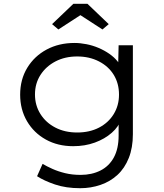

<svg xmlns="http://www.w3.org/2000/svg" viewBox="-20 -760 864 1010"><path d="M402 230Q327 230 269.5 210.5Q212 191 175 167L204 102Q226 115 256 128.5Q286 142 323 151Q360 160 404 160Q463 160 508.5 137Q554 114 579 68Q604 22 604 -47V-131L617 -133Q605 -94 568 -61.5Q531 -29 479 -10Q427 9 365 9Q284 9 221 -26Q158 -61 122 -122.5Q86 -184 86 -262Q86 -342 123.5 -403.5Q161 -465 225.5 -499.5Q290 -534 372 -534Q402 -534 435 -527.5Q468 -521 498.5 -508Q529 -495 555 -477Q581 -459 599 -436.5Q617 -414 623 -389L601 -391L604 -522H679V-54Q679 17 657.5 71Q636 125 598 160Q560 195 509 212.5Q458 230 402 230ZM386 -63Q451 -63 500.5 -88.5Q550 -114 578 -159.5Q606 -205 606 -262Q606 -321 578.5 -366Q551 -411 500.5 -437Q450 -463 386 -463Q322 -463 272 -437Q222 -411 193 -366Q164 -321 164 -263Q164 -206 192.5 -160.5Q221 -115 271 -89Q321 -63 386 -63ZM287 -605 254 -633 366 -740H440L552 -633L519 -605L388 -690H418Z"/></svg>

Font: Lexend Giga Light
Style: Regular
Weight: 300
Version: Version 1.007